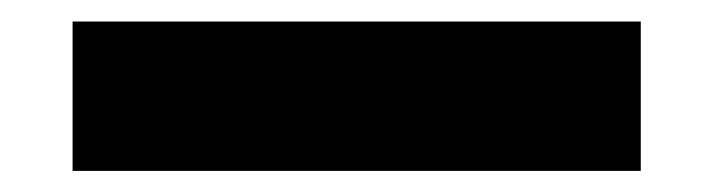

<svg xmlns="http://www.w3.org/2000/svg" viewBox="-20 -162 676 182"><path d="M587.4 0H48.8V-141.6H587.4Z"/></svg>

Font: Kumbh Sans Black
Style: Regular
Weight: 900
Version: Version 1.005